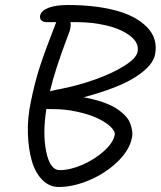

<svg xmlns="http://www.w3.org/2000/svg" viewBox="-20 -746 638 762"><path d="M212.9 -3.9Q175.8 -3.9 147.9 -32Q120.1 -60.1 106.4 -107.2Q92.8 -154.3 90.6 -216.1Q88.4 -277.8 103 -345.2Q118.7 -421.9 138.9 -483.6Q159.2 -545.4 203.1 -658.2H163.1Q150.9 -658.2 143.8 -665.8Q136.7 -673.3 139.2 -684.1Q143.1 -703.6 171.9 -714.8Q200.7 -726.1 249 -726.1Q357.4 -726.1 438.7 -704.6Q520 -683.1 564 -637.7Q607.9 -592.3 595.2 -528.8Q585.9 -483.9 517.6 -440.2Q449.2 -396.5 312 -359.9Q353 -352.5 385.7 -341.3Q418.5 -330.1 439.2 -317.1Q460 -304.2 475.1 -288.8Q490.2 -273.4 496.1 -258.1Q502 -242.7 504.4 -226.8Q506.8 -210.9 502.9 -196.8Q493.2 -148.9 445.8 -103.5Q398.4 -58.1 334.7 -31Q271 -3.9 212.9 -3.9ZM252 -610.8Q198.2 -469.7 178.2 -383.8Q206.1 -390.6 221.2 -393.1Q290.5 -406.7 357.9 -430.7Q425.3 -454.6 472.9 -484.4Q520.5 -514.2 525.9 -540Q533.2 -575.2 497.3 -603Q461.4 -630.9 404.1 -644.5Q346.7 -658.2 283.2 -658.2H259.8Q263.2 -636.7 252 -610.8ZM185.1 -313Q170.9 -313 164.1 -314Q148.4 -215.8 163.6 -143.3Q178.7 -70.8 216.8 -70.8Q258.8 -70.8 308.1 -92.5Q357.4 -114.3 393.3 -147Q429.2 -179.7 435.1 -210Q438 -225.1 418.5 -243.4Q398.9 -261.7 365.5 -277.3Q332 -293 283.4 -303.2Q234.9 -313.5 185.1 -313Z"/></svg>

Font: Shantell Sans Bouncy
Style: Italic
Weight: 300
Italic angle: -11.31°
Designer: Stephen Nixon, Anya Danilova, Shantell Martin
Foundry: Arrow Type
Version: Version 1.006;[9816181b4]